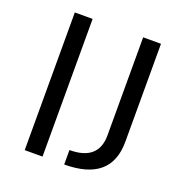

<svg xmlns="http://www.w3.org/2000/svg" viewBox="-127 -807 861 915"><g transform="rotate(20 304.0 -349.0)"><path d="M188 -698.2V0H97.7V-698.2ZM534.7 -698.2V-201.2Q534.7 0 297.9 0V-73.2Q444.3 -73.2 444.3 -201.2V-698.2Z"/></g></svg>

Font: Voltera
Style: Regular
Weight: 400
Designer: Bernd Montag
Version: Version 1.301